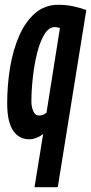

<svg xmlns="http://www.w3.org/2000/svg" viewBox="-20 -571 380 801"><path d="M340 -529 221 210H124L160 -12Q149 -3 133.5 3.5Q118 10 101 10Q59 10 34.5 -26.5Q10 -63 10 -140Q10 -216 22 -289Q34 -362 60 -421.5Q86 -481 126.5 -516Q167 -551 223 -551Q258 -551 289 -544Q320 -537 340 -529ZM230 -454Q218 -458 209 -458Q184 -458 165.5 -428Q147 -398 135 -350Q123 -302 117 -248Q111 -194 111 -146Q111 -125 119 -107Q127 -89 143 -89Q160 -89 174 -101Z"/></svg>

Font: Georama ExtraCondensed SemiBold
Style: Italic
Weight: 600
Width: 2
Italic angle: -9°
Designer: Jean-Baptiste Levee
Foundry: Production Type
Version: Version 1.000